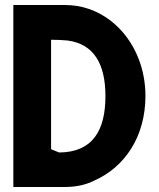

<svg xmlns="http://www.w3.org/2000/svg" viewBox="-20 -733 631 763"><path d="M240 10C281 10 321 2 356 -16C475 -69 558 -189 558 -352C558 -405 548 -455 531 -499C482 -626 370 -713 240 -713H33V10ZM249 -572C353 -558 399 -479 399 -351C399 -217 350 -128 215 -127L183 -140V-575C205 -575 228 -574 249 -572Z"/></svg>

Font: Bluebird
Style: SfBdNrw
Weight: 700
Designer: Jasper
Foundry: Cannot Into Space Fonts
Version: Version 0.98